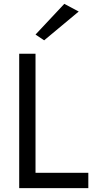

<svg xmlns="http://www.w3.org/2000/svg" viewBox="-20 -980 490 1000"><path d="M390 -920 315 -960 165 -800 210 -770ZM80 -700V0H440V-80H165V-700Z"/></svg>

Font: Jost
Style: Regular
Weight: 400
Version: Version 3.710